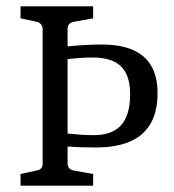

<svg xmlns="http://www.w3.org/2000/svg" viewBox="-20 -588 551 608"><path d="M275 0V-37L214 -48C201 -50 194 -58 194 -71V-124C220 -122 246 -121 284 -121C409 -121 479 -174 479 -293C479 -399 417 -447 302 -447C266 -447 232 -445 194 -441V-496C194 -509 201 -517 214 -519L275 -530V-568H45V-530L96 -519C108 -516 115 -508 115 -496V-70C115 -58 109 -50 96 -48L45 -37V0ZM276 -160C250 -160 224 -162 194 -165V-401C218 -403 245 -406 272 -406C361 -406 392 -364 392 -289C392 -192 346 -160 276 -160Z"/></svg>

Font: Yrsa
Style: Regular
Weight: 400
Designer: Anna Giedrys (Yrsa+Rasa design), David Brezina (Yrsa art-direction, Rasa art-direction, design)
Foundry: Rosetta Type Foundry
Version: Version 1.001;PS 1.1;hotconv 1.0.88;makeotf.lib2.5.647800